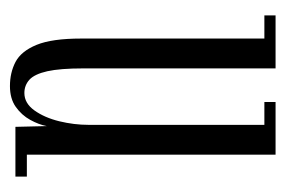

<svg xmlns="http://www.w3.org/2000/svg" viewBox="-114 -449 574 386"><g transform="rotate(90 173.0 -256.0)"><path d="M153 11Q126 11 104.5 -0.2Q83 -11.5 70.2 -42.5Q57.5 -73.5 57.5 -132V-500.5H11V-523H117.5V-136.5Q117.5 -90 123.2 -64.2Q129 -38.5 140.2 -28.2Q151.5 -18 167 -18Q187.5 -18 202 -38.2Q216.5 -58.5 223.8 -88.2Q231 -118 231 -147V-500.5H185V-523H291V-23H335V0H235L233.5 -63Q230.5 -47 221 -29.8Q211.5 -12.5 195 -0.8Q178.5 11 153 11Z"/></g></svg>

Font: Imbue 48pt Light
Style: Regular
Weight: 300
Designer: Tyler Finck
Foundry: Etcetera Type Company
Version: Version 1.102